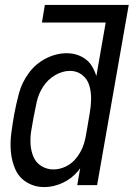

<svg xmlns="http://www.w3.org/2000/svg" viewBox="-20 -755 545 783"><path d="M160 8Q122 8 90 -11Q58 -30 43 -63.5Q28 -97 24.5 -134.5Q21 -172 26 -211Q31 -250 38 -289Q46 -332 57.5 -375Q69 -418 97 -456.5Q125 -495 167 -516.5Q209 -538 253 -538Q286 -538 314.5 -523Q343 -508 358 -480Q367 -464 373 -445L411 -663H151L163 -735H505L376 0H295L307 -69Q303 -63 298 -57Q272 -26 235 -9Q198 8 160 8ZM198 -64Q223 -64 247.5 -75.5Q272 -87 289.5 -108.5Q307 -130 317 -154Q325 -174 329 -195L336 -235L346 -294Q351 -322 351.5 -350.5Q352 -379 344.5 -405.5Q337 -432 315.5 -449Q294 -466 266 -466Q234 -466 204 -448Q174 -430 155.5 -401Q137 -372 130 -340.5Q123 -309 117 -277Q112 -250 107.5 -222.5Q103 -195 104.5 -168Q106 -141 116 -116.5Q126 -92 148.5 -78Q171 -64 198 -64Z"/></svg>

Font: Iosevka SS08
Style: Italic
Weight: 400
Italic angle: -10°
Monospace: yes
Designer: Belleve Invis
Foundry: Belleve Invis
Version: 2.1.0; ttfautohint (v1.8.2)